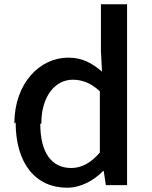

<svg xmlns="http://www.w3.org/2000/svg" viewBox="-20 -831 707 896"><path d="M53 -260C53 -67 147 45 293 45C358 45 418 11 461 -33H464L474 33H573V-811H451V-594L456 -497C408 -537 365 -562 298 -562C167 -562 47 -444 47 -254ZM173 -256C173 -382 238 -459 319 -459C362 -459 403 -445 446 -405V-119C403 -70 361 -47 312 -47C220 -47 168 -120 168 -252Z"/></svg>

Font: GenEiGothic-pro-SemiBold
Style: Regular
Weight: 500
Designer: Ryoko NISHIZUKA (kana & ideographs); Paul D. Hunt (Latin, Greek & Cyrillic); Wenlong ZHANG (bopomofo); Sandoll Communica
Foundry: Adobe Systems Incorporated; o_tamon
Version: Version 1.000.140830